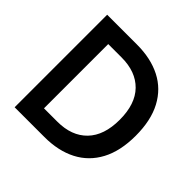

<svg xmlns="http://www.w3.org/2000/svg" viewBox="-177 -864 1027 1027"><g transform="rotate(45 336.5 -350.0)"><path d="M71 0V-700H296Q401 -700 477.5 -661Q554 -622 595.5 -544Q637 -466 637 -350Q637 -235 595.5 -157Q554 -79 477.5 -39.5Q401 0 296 0ZM186 -107H287Q395 -107 455.5 -169.5Q516 -232 516 -350Q516 -469 455.5 -531Q395 -593 287 -593H186Z"/></g></svg>

Font: Zen Kaku Gothic New
Style: Bold
Weight: 700
Designer: Yoshimichi Ohira
Foundry: Positype
Version: Version 1.002